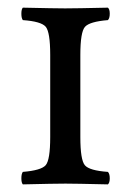

<svg xmlns="http://www.w3.org/2000/svg" viewBox="-20 -482 343 504"><path d="M190.9 -337.9V-122.1Q190.9 -62 202.9 -48.1Q214.8 -34.2 263.2 -30.8Q268.1 -25.9 268.1 -13.9Q268.1 -2 263.2 2Q177.2 0 151.9 0Q124 0 40 2Q36.1 -2 36.1 -13.9Q36.1 -25.9 40 -30.8Q87.9 -34.7 99.9 -48.3Q111.8 -62 111.8 -122.1V-337.9Q111.8 -397.9 99.9 -411.9Q87.9 -425.8 40 -429.2Q36.1 -434.1 36.1 -446Q36.1 -458 40 -461.9Q126 -460 150.9 -460Q178.7 -460 263.2 -461.9Q268.1 -458 268.1 -446Q268.1 -434.1 263.2 -429.2Q215.3 -425.3 203.1 -411.6Q190.9 -397.9 190.9 -337.9Z"/></svg>

Font: Linux Libertine Capitals
Style: Small Caps
Weight: 400
Designer: Philipp H. Poll
Foundry: Philipp H. Poll
Version: Version 5.1.3